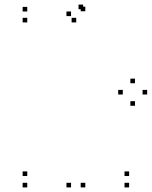

<svg xmlns="http://www.w3.org/2000/svg" viewBox="-20 -805 660 835"><path d="M620 -394V-414H600V-394ZM567 -443V-463H547V-443ZM514 -394V-414H494V-394ZM567 -345V-365H547V-345ZM541.5 10V-10H521.5V10ZM541.5 -39.5V-59.5H521.5V-39.5ZM98.5 -39.5V-59.5H78.5V-39.5ZM98.5 10V-10H78.5V10ZM351 -756V-776H331V-756ZM341.5 -765V-785H321.5V-765ZM98.5 -755V-775H78.5V-755ZM98.5 -707.5V-727.5H78.5V-707.5ZM311.5 -707.5V-727.5H291.5V-707.5ZM289 -735V-755H269V-735ZM289 10V-10H269V10ZM351 10V-10H331V10Z"/></svg>

Font: Monaspace Neon Dots Var
Style: Regular
Weight: 400
Designer: Riley Cran and the Lettermatic Team
Version: Version 1.100 (Monaspace Neon Dots)